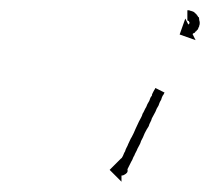

<svg xmlns="http://www.w3.org/2000/svg" viewBox="-20 -530 408 373"><path d="M299 -349Q298 -347 297.5 -346Q297 -345 296 -344Q294 -340 293 -336Q291 -333 290 -330.5Q289 -328 288 -325Q284 -319 282 -313Q279 -308 275 -300Q274 -296 272 -292.5Q270 -289 269 -285Q265 -279 261 -271Q258 -263 254 -256Q253 -252 251 -248.5Q249 -245 247 -241Q246 -238 244 -234.5Q242 -231 241 -228Q239 -225 238 -222Q237 -219 235 -216Q233 -212 230 -206Q229 -204 228 -202Q227 -200 226 -198Q225 -195 225.5 -199Q226 -203 224.5 -207Q223 -211 214 -209Q213 -208 212 -208Q215 -210 217.5 -207.5Q220 -205 221 -201Q222 -197 222 -193.5Q222 -190 218 -190Q217 -190 216 -190V-177L193 -200L216 -223V-210Q217 -210 218 -210Q225 -210 227 -203Q230 -196 224 -192Q216 -186 210 -192Q204 -198 208 -206Q209 -208 210 -210Q211 -212 212 -214Q213 -217 214.5 -219.5Q216 -222 217 -224Q219 -227 220 -230Q221 -233 223 -236Q224 -240 226 -243.5Q228 -247 229 -250Q231 -254 232.5 -257.5Q234 -261 236 -264Q238 -268 240 -272Q242 -276 243 -279Q247 -287 250 -294Q252 -298 254 -301.5Q256 -305 257 -309Q259 -312 260.5 -315.5Q262 -319 264 -322Q265 -325 266.5 -328Q268 -331 270 -334Q271 -337 272 -339.5Q273 -342 275 -344Q275 -346 276 -348Q277 -350 278 -352Q280 -356 281 -357Q281 -358 282 -359L300 -350Q299 -350 299 -349ZM345 -510Q345 -510 345 -510Q345 -510 345 -510Q345 -510 345 -510Q345 -510 345 -510Q346 -510 347 -510Q347 -510 347 -510Q347 -510 347 -510Q347 -510 347 -510Q347 -510 347 -510Q348 -510 350 -509Q350 -509 350 -509Q350 -509 350 -509Q350 -509 350 -509Q350 -509 350 -509Q352 -509 353 -508Q353 -508 353.5 -508Q354 -508 354 -508Q354 -508 354 -508Q354 -508 354 -508Q356 -507 358 -506Q358 -506 358 -506Q358 -506 358 -505Q358 -505 358 -505Q358 -505 358 -505Q360 -504 362 -502Q362 -502 362 -502Q362 -502 362 -502Q362 -502 362 -501.5Q362 -501 362 -501Q364 -500 365 -497Q365 -497 365 -497Q365 -497 365 -497Q365 -497 365.5 -497Q366 -497 366 -497Q367 -494 367 -492Q367 -492 367 -491.5Q367 -491 367 -491Q367 -491 367 -491Q367 -491 367 -491Q368 -488 368 -486Q368 -486 368 -485.5Q368 -485 368 -485Q368 -485 368 -485Q368 -485 368 -485Q368 -482 367 -480Q367 -480 367 -480Q367 -480 367 -480Q367 -479 367 -479Q367 -479 367 -479Q366 -477 365 -475Q365 -475 365 -475Q365 -475 365 -474Q365 -474 365 -474Q365 -474 365 -474Q364 -472 362 -471Q362 -471 362 -471Q362 -471 362 -470Q362 -470 362 -470Q362 -470 362 -470Q361 -469 359 -468Q359 -468 359 -468Q359 -468 359 -468Q359 -467 359 -467Q359 -467 359 -467Q358 -466 357 -466Q357 -466 357 -466Q357 -466 357 -466Q357 -466 357 -466Q357 -466 357 -466Q356 -465 355 -465Q355 -465 355 -465Q355 -465 355 -465Q355 -465 355 -465Q355 -465 355 -465Q355 -464 354 -464L360 -452L329 -463L340 -494L346 -482Q346 -482 346 -482Q346 -482 346 -482Q346 -482 346 -482Q346 -482 346 -482Q346 -482 346 -482Q346 -482 346 -483Q346 -483 346 -483Q346 -483 346 -483Q346 -483 346 -482.5Q346 -482 346 -482Q346 -483 347 -483Q347 -483 347 -483Q347 -483 347 -483Q346 -483 346 -483Q346 -483 346 -483Q347 -483 347 -484Q347 -484 347 -483.5Q347 -483 347 -483Q347 -483 347 -483Q347 -483 347 -483Q347 -484 348 -484Q348 -484 348 -484Q348 -484 347 -484Q347 -484 347 -484Q347 -484 347 -484Q348 -484 348 -485Q348 -485 348 -485Q348 -485 348 -485Q348 -485 348 -484.5Q348 -484 348 -484Q348 -485 348 -486Q348 -486 348 -486Q348 -486 348 -486Q348 -486 348 -485.5Q348 -485 348 -485Q348 -486 348 -487Q348 -487 348 -487Q348 -487 348 -487Q348 -487 348 -487Q348 -487 348 -487Q348 -487 347 -488Q347 -488 347 -488Q347 -488 348 -488Q348 -488 348 -487.5Q348 -487 348 -487Q347 -488 347 -489Q347 -489 347 -489Q347 -489 347 -489Q347 -489 347 -488.5Q347 -488 347 -488Q347 -489 346 -489Q346 -489 346 -489Q346 -489 346 -489Q346 -489 346.5 -489Q347 -489 347 -489Q346 -489 345 -490Q345 -490 345.5 -490Q346 -490 346 -490Q346 -490 346 -490Q346 -490 346 -490Q345 -490 345 -490Q345 -490 345 -490Q345 -490 345 -490Q345 -490 345 -490Q345 -490 345 -490Q345 -490 344 -490Q344 -490 344 -490Q344 -490 344 -490Q345 -490 345 -490Q345 -490 345 -490Q344 -490 344 -490Q344 -490 344 -490Q344 -490 344 -490Q344 -490 344 -490Q344 -490 344 -490Q344 -490 344 -490V-510Q344 -510 345 -510Z"/></svg>

Font: FRB American Cursive Just Arrows Thin
Style: Italic
Weight: 100
Italic angle: -25°
Version: Version 2.0;Modular Font Editor K font №1